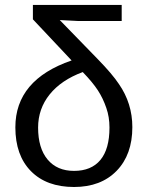

<svg xmlns="http://www.w3.org/2000/svg" viewBox="-20 -745 597 775"><path d="M421.9 -230Q421.9 -272.9 409.2 -309.1Q396 -348.1 375.2 -380.1Q354.5 -412.1 314 -454.1Q227.1 -421.9 180.4 -363.8Q133.8 -305.7 133.8 -230Q133.8 -147 172.1 -101.1Q210.4 -55.2 278.8 -55.2Q348.6 -55.2 385.3 -99.4Q421.9 -143.6 421.9 -230ZM471.2 -660.2H295.9L221.2 -664.1L375 -505.9Q433.1 -446.3 460 -405.8Q514.2 -327.6 514.2 -231.9Q514.2 -120.6 450.7 -55.4Q387.2 9.8 278.8 9.8Q168 9.8 105 -54Q42 -117.7 42 -231Q42 -422.9 269 -501L112.8 -667V-725.1H471.2Z"/></svg>

Font: Libra Sans Modern
Style: Regular
Weight: 400
Foundry: Stefan Peev, Context Ltd
Version: Version 1.000